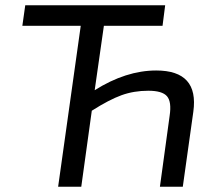

<svg xmlns="http://www.w3.org/2000/svg" viewBox="-20 -710 809 730"><path d="M375 -612 340 -367Q459 -442 574 -442Q737 -442 715 -285L675 0H588L625 -270Q633 -323 615 -344Q597 -365 544 -365Q489 -365 442 -348Q395 -331 329 -289L289 0H201L287 -612H65L76 -690H608L598 -612Z"/></svg>

Font: Exo 2.0
Style: Italic
Weight: 400
Italic angle: -8°
Designer: Natanael Gama
Version: Version 1.001;PS 001.001;hotconv 1.0.70;makeotf.lib2.5.58329